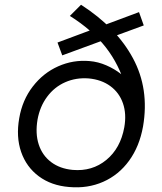

<svg xmlns="http://www.w3.org/2000/svg" viewBox="-20 -783 680 808"><path d="M222 -604 565 -732 585 -676 242 -550ZM582 -251Q567 -167 523.5 -107Q480 -47 414.5 -18Q349 11 271 4Q196 -2 143.5 -41Q91 -80 69 -143.5Q47 -207 61 -286Q74 -362 118 -419Q162 -476 225 -504Q288 -532 357 -526Q393 -523 427.5 -508Q462 -493 488.5 -472Q515 -451 530 -429L509 -416Q482 -511 425 -584Q368 -657 274 -716L321 -763Q470 -667 539.5 -538Q609 -409 582 -251ZM503 -247Q513 -303 497.5 -348Q482 -393 444.5 -420.5Q407 -448 353 -453Q300 -457 254.5 -437Q209 -417 178.5 -376Q148 -335 138 -280Q128 -221 143 -175Q158 -129 195 -101Q232 -73 286 -68Q368 -61 427.5 -110Q487 -159 503 -247Z"/></svg>

Font: Fixel Italic Variable Display Thin
Style: Italic
Weight: 100
Italic angle: -10°
Designer: AlfaBravo + MacPaw
Foundry: Kyrylo Tkachov, Marchela Mozhyna, Serhii Makarenko, Maria Weinstein, Zakhar Kryvoshyya
Version: Version 1.210;Glyphs 3.2 (3217)